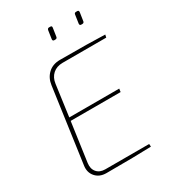

<svg xmlns="http://www.w3.org/2000/svg" viewBox="-211 -986 970 1092"><g transform="rotate(-30 274.0 -440.5)"><path d="M287 -803H280Q269 -803 270 -815L278 -869Q280 -881 290 -881H299Q310 -881 308 -869L300 -816Q299 -803 287 -803ZM464 -803H457Q446 -803 447 -815L455 -869Q456 -881 467 -881H476Q486 -881 485 -869L477 -816Q476 -803 464 -803ZM543 -668H257Q217 -668 192 -645.5Q167 -623 162 -585L134 -380H462L459 -359H131L95 -103Q90 -67 109 -44.5Q128 -22 164 -22H452L453 -4Q354 0 159 0Q114 0 88.5 -29.5Q63 -59 70 -103L138 -589Q144 -634 174 -662Q204 -690 252 -690Q449 -690 547 -686Z"/></g></svg>

Font: Ezarion Thin
Style: Italic
Weight: 250
Italic angle: -8°
Designer: Natanael Gama
Version: Version 1.001;PS 001.001;hotconv 1.0.70;makeotf.lib2.5.58329